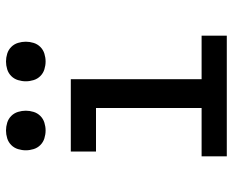

<svg xmlns="http://www.w3.org/2000/svg" viewBox="-88 -688 776 640"><g transform="rotate(-90 300.0 -368.0)"><path d="M99 0V-84H260V-436H115V-520H356V-84H501V0ZM415 -604Q402 -604 389 -608Q376 -612 366.5 -621.5Q357 -631 353 -644Q349 -657 349 -670Q349 -683 353 -696Q357 -709 366.5 -718.5Q376 -728 389 -732Q402 -736 415 -736Q428 -736 441 -732Q454 -728 463.5 -718.5Q473 -709 477 -696Q481 -683 481 -670Q481 -657 477 -644Q473 -631 463.5 -621.5Q454 -612 441 -608Q428 -604 415 -604ZM185 -604Q172 -604 159 -608Q146 -612 136.5 -621.5Q127 -631 123 -644Q119 -657 119 -670Q119 -683 123 -696Q127 -709 136.5 -718.5Q146 -728 159 -732Q172 -736 185 -736Q198 -736 211 -732Q224 -728 233.5 -718.5Q243 -709 247 -696Q251 -683 251 -670Q251 -657 247 -644Q243 -631 233.5 -621.5Q224 -612 211 -608Q198 -604 185 -604Z"/></g></svg>

Font: Iosevka Fixed Medium Extended
Style: Regular
Weight: 500
Width: 7
Monospace: yes
Designer: Belleve Invis
Foundry: Belleve Invis
Version: Version 24.1.1; ttfautohint (v1.8.4)